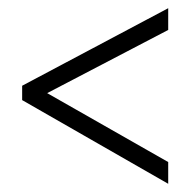

<svg xmlns="http://www.w3.org/2000/svg" viewBox="-20 -588 455 468"><path d="M390 -140 34 -344V-379L390 -568V-515L95 -361L390 -193Z"/></svg>

Font: Noto Sans ExtraCondensed Light
Style: Italic
Weight: 300
Width: 2
Italic angle: -12°
Designer: Monotype Design Team
Foundry: Monotype Imaging Inc.
Version: Version 2.013; ttfautohint (v1.8.4.7-5d5b)